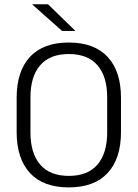

<svg xmlns="http://www.w3.org/2000/svg" viewBox="-20 -844 628 876"><path d="M294 11Q177.5 11 116.8 -54.5Q56 -120 56 -241.5V-398Q56 -519 116.8 -584.5Q177.5 -650 294 -650Q410 -650 471 -584.5Q532 -519 532 -398V-241.5Q532 -120 471 -54.5Q410 11 294 11ZM294 -41.5Q380.5 -41.5 424.8 -93.2Q469 -145 469 -239.5V-400Q469 -495 424.8 -546.2Q380.5 -597.5 294 -597.5Q207.5 -597.5 163.2 -546.2Q119 -495 119 -400V-239.5Q119 -145 163.2 -93.2Q207.5 -41.5 294 -41.5ZM323 -704 199 -824.5H127.5V-823.5L263 -703H323Z"/></svg>

Font: Anek Kannada Medium Light
Style: Regular
Weight: 300
Version: Version 1.003